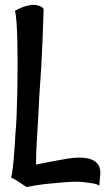

<svg xmlns="http://www.w3.org/2000/svg" viewBox="-20 -676 430 784"><path d="M25.4 48.8Q29.3 36.1 32.7 6.3Q36.1 -23.4 38.1 -53.7Q41 -88.9 43 -129.9Q45.9 -160.2 47.9 -206.1Q49.8 -252 50.8 -303.7Q51.8 -355.5 51.8 -408.7Q51.8 -461.9 50.8 -507.8Q49.8 -553.7 47.4 -586.9Q44.9 -620.1 41 -631.8Q59.6 -642.6 74.2 -647.5Q88.9 -652.3 99.6 -654.3Q111.3 -657.2 121.1 -656.2Q128.9 -655.3 136.7 -653.3Q143.6 -651.4 149.4 -647.9Q155.3 -644.5 158.2 -638.7Q156.2 -577.1 153.8 -515.1Q151.4 -453.1 148.4 -401.4Q144.5 -340.8 140.6 -285.2Q137.7 -226.6 135.3 -184.1Q132.8 -141.6 130.9 -109.9Q128.9 -78.1 127.9 -53.2Q127 -28.3 127 -3.9Q150.4 -8.8 182.6 -15.1Q214.8 -21.5 255.9 -28.3Q294.9 -34.2 321.3 -31.7Q347.7 -29.3 363.3 -20Q378.9 -10.7 384.8 3.4Q390.6 17.6 389.6 35.2Q387.7 54.7 386.7 65.4Q385.7 76.2 385.7 82Q375 75.2 356.4 72.3Q337.9 69.3 319.3 67.4Q297.9 65.4 274.4 66.4Q249 67.4 218.8 70.3Q193.4 72.3 159.2 76.2Q125 80.1 87.9 87.9Q61.5 69.3 43.9 58.6Q33.2 52.7 25.4 48.8Z"/></svg>

Font: Rancho
Style: Regular
Weight: 400
Designer: Font Diner, Inc
Foundry: Font Diner, Inc
Version: Version 1.001